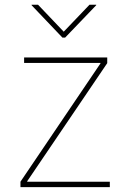

<svg xmlns="http://www.w3.org/2000/svg" viewBox="-20 -773 538 793"><path d="M64.5 0V-22.5L395 -511.2V-513.2H79.6V-535.6H422.9V-512.2L92.3 -24.4V-22.5H433.6V0ZM137.2 -753.4 243.2 -642.1 349.6 -753.4H377.4V-751.5L249 -617.7H237.8L110.4 -751.5V-753.4Z"/></svg>

Font: Inter 20pt Thin
Style: Regular
Weight: 250
Version: Version 4.001;git-66647c0bb